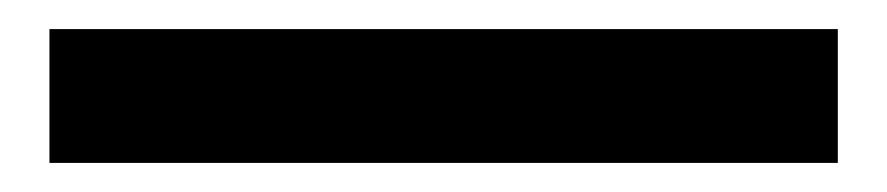

<svg xmlns="http://www.w3.org/2000/svg" viewBox="-20 47 610 132"><path d="M14 159V67H556V159Z"/></svg>

Font: Noto Sans KR Thin ExtraBold
Style: Regular
Weight: 800
Version: Version 2.004-H2;hotconv 1.0.118;makeotfexe 2.5.65603